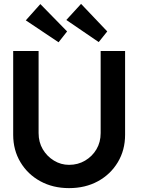

<svg xmlns="http://www.w3.org/2000/svg" viewBox="-20 -964 789 990"><path d="M48 -269V-701H179V-278Q179 -231 200.5 -194.5Q222 -158 258 -136Q294 -114 336 -114Q382 -114 419 -136Q456 -158 477.5 -194.5Q499 -231 499 -278V-701H625V-269Q625 -190 587.5 -127.5Q550 -65 485 -29.5Q420 6 336 6Q253 6 188 -29.5Q123 -65 85.5 -127.5Q48 -190 48 -269ZM489 -747 322 -861 398 -944 533 -802ZM188 -943 326 -802 282 -746 113 -859Z"/></svg>

Font: Our Lexend Medium
Style: Regular
Weight: 500
Designer: Bonnie Shaver-Troup, Thomas Jockin
Foundry: Lexend
Version: Version 1.007